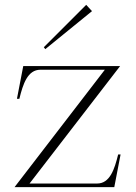

<svg xmlns="http://www.w3.org/2000/svg" viewBox="-20 -773 562 793"><path d="M40 0H452L478 -135H468C453 -74 434 -15 381 -15H102L476 -500H76L50 -365H60C75 -426 94 -485 147 -485H413ZM360 -727 336 -753 161 -578 167 -570Z"/></svg>

Font: Sprat Condensed Thin
Style: Regular
Weight: 100
Width: 3
Designer: Ethan Nakache
Foundry: Collletttivo
Version: Version 2.000;Glyphs 3.2 (3217)